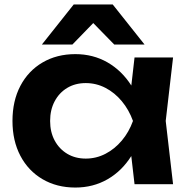

<svg xmlns="http://www.w3.org/2000/svg" viewBox="-20 -827 846 862"><path d="M584 0 560 -208 587 -284 560 -359 584 -569H757L724 -284L757 0ZM628 -284Q612 -194 569.5 -126.5Q527 -59 462.5 -22Q398 15 318 15Q235 15 171 -22.5Q107 -60 71.5 -127.5Q36 -195 36 -284Q36 -374 71.5 -441.5Q107 -509 171 -546.5Q235 -584 318 -584Q398 -584 462.5 -547Q527 -510 570 -442.5Q613 -375 628 -284ZM205 -284Q205 -234 225.5 -196Q246 -158 282 -136.5Q318 -115 365 -115Q412 -115 453.5 -136.5Q495 -158 527 -196Q559 -234 577 -284Q559 -334 527 -372.5Q495 -411 453.5 -432.5Q412 -454 365 -454Q318 -454 282 -432.5Q246 -411 225.5 -372.5Q205 -334 205 -284ZM311 -807H486L629 -627H493L361 -762H436L305 -627H168Z"/></svg>

Font: Unbounded Medium
Style: Regular
Weight: 500
Designer: Luke Prowse, Jean-Baptiste Morizot, Fátima Lázaro, Florian Runge
Foundry: NaN
Version: Version 1.700